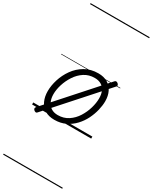

<svg xmlns="http://www.w3.org/2000/svg" viewBox="-365 -1083 1320 1657"><g transform="rotate(30 294.5 -255.0)"><path d="M231 19Q175 19 136.5 -4.5Q98 -28 78.5 -70.5Q59 -113 59 -168Q59 -223 78 -284Q97 -345 135 -398.5Q173 -452 230 -485.5Q287 -519 363 -519Q417 -519 455 -496.5Q493 -474 513 -433.5Q533 -393 533 -339Q533 -298 521.5 -249.5Q510 -201 486.5 -153.5Q463 -106 426.5 -67Q390 -28 341.5 -4.5Q293 19 231 19ZM237 -31Q296 -31 341 -61Q386 -91 415.5 -138Q445 -185 460 -237Q475 -289 475 -334Q475 -376 461.5 -406Q448 -436 421 -452.5Q394 -469 355 -469Q297 -469 252.5 -440Q208 -411 177.5 -364.5Q147 -318 131 -266.5Q115 -215 115 -170Q115 -128 129.5 -96.5Q144 -65 171 -48Q198 -31 237 -31ZM75 36Q69 44 60.5 43Q52 42 44 35Q36 28 34.5 20.5Q33 13 40 4L516 -529Q522 -536 530.5 -535.5Q539 -535 548 -527Q555 -520 557 -512.5Q559 -505 552 -498ZM0 490H589V500H0ZM0 -20H589V0H0ZM0 -505H589V-500H0ZM0 -1010H589V-1000H0Z"/></g></svg>

Font: Playwrite MX Guides
Style: Regular
Weight: 400
Designer: Veronika Burian, José Scaglione
Foundry: TypeTogether
Version: Version 1.003